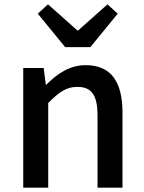

<svg xmlns="http://www.w3.org/2000/svg" viewBox="-20 -864 664 884"><path d="M87 -275V0H144H202V-390C251 -439 285 -464 336 -464C401 -464 429 -427 429 -332V0H544V-346C544 -486 492 -564 375 -564C300 -564 243 -524 193 -474H191L181 -551H87ZM459 -724 522 -801 475 -844 340 -724H336L201 -844L154 -801L280 -647H338H396Z"/></svg>

Font: GenSekiGothic2 TW M
Style: Regular
Weight: 500
Version: Version 2.100;PS 2.1;hotconv 16.6.51;makeotf.lib2.5.65220 DE